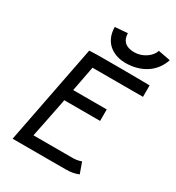

<svg xmlns="http://www.w3.org/2000/svg" viewBox="-194 -941 972 1060"><g transform="rotate(30 292.0 -411.0)"><path d="M392.6 -747.5C347.2 -747.5 311 -763.8 309.1 -821.5L229 -814.6C231 -703.6 316.4 -672 377.9 -672C477.1 -672 555.7 -720.4 584 -807.7L505.9 -822.5C495.6 -784 445.3 -747.5 392.6 -747.5ZM172.4 -631.3 49.3 1.5H388.2C425.3 1.5 446.8 -4.4 468.8 -13.2L444.3 -82C444.3 -82 420.4 -72.3 393.1 -72.3H139.6C147 -109.9 168.5 -211.4 187.5 -310.5L189.9 -325.2H418.5V-398.4H204.6L235.4 -558.6H557.1V-631.8H549.3C513.2 -631.8 446.8 -633.3 374 -633.3H320.3H272.5C234.4 -633.3 200.2 -633.3 172.4 -631.3Z"/></g></svg>

Font: Fantasque Sans Mono
Style: RegItalic
Weight: 400
Italic angle: -11°
Monospace: yes
Designer: Jany Belluz
Version: Version 1.6.3